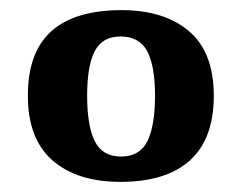

<svg xmlns="http://www.w3.org/2000/svg" viewBox="-20 -739 477 379"><path d="M218 -380Q132 -380 83.5 -422.5Q35 -465 35 -550Q35 -636 81.5 -677.5Q128 -719 220 -719Q304 -719 353 -677.5Q402 -636 402 -550Q402 -465 355 -422.5Q308 -380 218 -380ZM219 -430Q256 -430 271 -460.5Q286 -491 286 -550Q286 -609 270.5 -638Q255 -667 218 -667Q182 -667 167 -638Q152 -609 152 -550Q152 -491 167 -460.5Q182 -430 219 -430Z"/></svg>

Font: Noto Serif Myanmar
Style: Regular
Weight: 400
Designer: Ben Mitchell and the Monotype Design Team
Foundry: Monotype Imaging Inc.
Version: Version 2.106